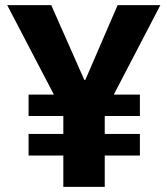

<svg xmlns="http://www.w3.org/2000/svg" viewBox="-20 -731 655 751"><path d="M607.2 -710.8 425.1 -361H527.2V-277.4H389.7V-207.2H527.2V-122.6H389.7V0H227.7V-122.6H91.8V-207.2H227.7V-277.4H91.8V-361H190.8L8.2 -710.8H180.5L309.7 -418.5H313.8L440 -710.8Z"/></svg>

Font: FiraCode Nerd Font
Style: Bold
Weight: 700
Designer: Carrois Corporate, Edenspiekermann AG, Nikita Prokopov
Foundry: Carrois Corporate, Edenspiekermann AG, Nikita Prokopov
Version: Version 6.002;Nerd Fonts 2.1.0